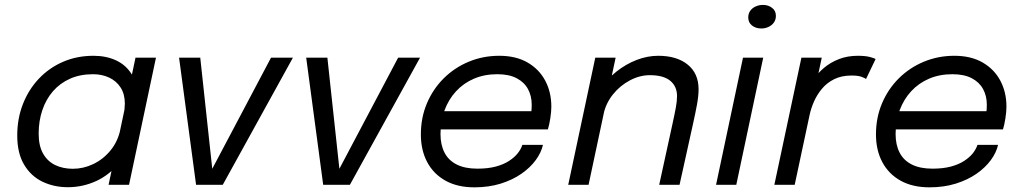

<svg xmlns="http://www.w3.org/2000/svg" viewBox="-20 -772 4274 802"><path d="M263.5 10Q205.5 10 157.5 -13Q109.5 -36 80.8 -84Q52 -132 52 -206Q52 -277 75.8 -337.5Q99.5 -398 142.2 -443.2Q185 -488.5 243.2 -513.8Q301.5 -539 370.5 -539Q424 -539 465.5 -519.5Q507 -500 530.8 -460.8Q554.5 -421.5 554.5 -363Q554.5 -348.5 552.2 -327.8Q550 -307 546 -292.5H496Q498.5 -301 500 -315.5Q501.5 -330 501.5 -339Q501.5 -379 483.8 -406.5Q466 -434 435.8 -448Q405.5 -462 368.5 -462Q314.5 -462 272.5 -443.2Q230.5 -424.5 201.2 -390.8Q172 -357 156.8 -311.8Q141.5 -266.5 141.5 -214Q141.5 -162.5 160.2 -130Q179 -97.5 211.2 -82.2Q243.5 -67 284.5 -67Q328 -67 369.2 -86.5Q410.5 -106 441.5 -143.5Q472.5 -181 483.5 -234L541 -230.5Q524 -149.5 481.8 -96Q439.5 -42.5 382.8 -16.2Q326 10 263.5 10ZM519 0H433.5L546 -531H631.5Z M1203.5 -531 910.5 0H799L728 -531H816.5L869 -45H855L1112 -531Z M1734.5 -531 1441.5 0H1330L1259 -531H1347.5L1400 -45H1386L1643 -531Z M1783 -231.5 1799 -307.5H2209.5L2194.5 -282.5Q2197.5 -293 2199.2 -304Q2201 -315 2201 -335Q2201 -371 2185.5 -399.8Q2170 -428.5 2138.2 -445.2Q2106.5 -462 2057 -462Q2003 -462 1959.5 -443.2Q1916 -424.5 1884.8 -390.5Q1853.5 -356.5 1836.8 -311Q1820 -265.5 1820 -212Q1820 -167 1836.8 -134.5Q1853.5 -102 1887.8 -84.8Q1922 -67.5 1974 -67.5Q2018 -67.5 2050.8 -76.2Q2083.5 -85 2106.2 -99.8Q2129 -114.5 2142.8 -132Q2156.5 -149.5 2162 -167H2248Q2241 -135 2218 -103.5Q2195 -72 2158 -46.2Q2121 -20.5 2071.5 -5Q2022 10.5 1961.5 10.5Q1891 10.5 1841 -17.2Q1791 -45 1764.5 -94.8Q1738 -144.5 1738 -210.5Q1738 -280.5 1763.2 -340.2Q1788.5 -400 1833.5 -444.8Q1878.5 -489.5 1938 -514.2Q1997.5 -539 2065.5 -539Q2135 -539 2183.5 -511Q2232 -483 2257.5 -435Q2283 -387 2283 -326.5Q2283 -305 2278.5 -276.8Q2274 -248.5 2268.5 -231.5Z M2733.5 0 2789 -254.5Q2798.5 -297.5 2803.2 -323.8Q2808 -350 2808 -370.5Q2808 -411 2779.8 -434.5Q2751.5 -458 2694.5 -458Q2652 -458 2611 -436.2Q2570 -414.5 2540.5 -377.8Q2511 -341 2501 -295.5L2452 -314Q2462 -361 2489.2 -401.8Q2516.5 -442.5 2555.2 -473.2Q2594 -504 2639 -521.5Q2684 -539 2729.5 -539Q2807 -539 2852.5 -502.2Q2898 -465.5 2898 -399Q2898 -371.5 2891.5 -335.8Q2885 -300 2873 -246.5L2818.5 0ZM2353.5 0 2466.5 -531H2551.5L2438.5 0Z M2971 0 3083.5 -531H3168L3055.5 0ZM3160 -653Q3137.5 -653 3121.5 -665.2Q3105.5 -677.5 3105.5 -699Q3105.5 -715.5 3114 -727.2Q3122.5 -739 3136.8 -745.2Q3151 -751.5 3167 -751.5Q3189 -751.5 3205 -739.2Q3221 -727 3221 -706Q3221 -689.5 3212.5 -677.8Q3204 -666 3190 -659.5Q3176 -653 3160 -653Z M3214.5 0 3327.5 -531H3412.5L3378 -368L3347 -378Q3356.5 -407.5 3375.2 -436.2Q3394 -465 3421.5 -488.2Q3449 -511.5 3484.5 -525.2Q3520 -539 3563 -539Q3595 -539 3614.2 -533.8Q3633.5 -528.5 3637.5 -525.5L3597.5 -442Q3593.5 -445.5 3579.2 -451Q3565 -456.5 3537 -456.5Q3495.5 -456.5 3465 -441.5Q3434.5 -426.5 3413.8 -401.8Q3393 -377 3380.2 -348Q3367.5 -319 3361.5 -290.5L3299.5 0Z M3684 -231.5 3700 -307.5H4110.5L4095.5 -282.5Q4098.5 -293 4100.2 -304Q4102 -315 4102 -335Q4102 -371 4086.5 -399.8Q4071 -428.5 4039.2 -445.2Q4007.5 -462 3958 -462Q3904 -462 3860.5 -443.2Q3817 -424.5 3785.8 -390.5Q3754.5 -356.5 3737.8 -311Q3721 -265.5 3721 -212Q3721 -167 3737.8 -134.5Q3754.5 -102 3788.8 -84.8Q3823 -67.5 3875 -67.5Q3919 -67.5 3951.8 -76.2Q3984.5 -85 4007.2 -99.8Q4030 -114.5 4043.8 -132Q4057.5 -149.5 4063 -167H4149Q4142 -135 4119 -103.5Q4096 -72 4059 -46.2Q4022 -20.5 3972.5 -5Q3923 10.5 3862.5 10.5Q3792 10.5 3742 -17.2Q3692 -45 3665.5 -94.8Q3639 -144.5 3639 -210.5Q3639 -280.5 3664.2 -340.2Q3689.5 -400 3734.5 -444.8Q3779.5 -489.5 3839 -514.2Q3898.5 -539 3966.5 -539Q4036 -539 4084.5 -511Q4133 -483 4158.5 -435Q4184 -387 4184 -326.5Q4184 -305 4179.5 -276.8Q4175 -248.5 4169.5 -231.5Z"/></svg>

Font: Epilogue
Style: Italic
Weight: 400
Italic angle: -12°
Designer: Tyler Finck
Foundry: Etcetera Type Co
Version: Version 2.112